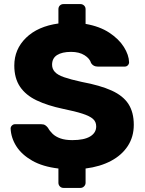

<svg xmlns="http://www.w3.org/2000/svg" viewBox="-20 -820 708 940"><path d="M291 100Q280 100 273 92.5Q266 85 266 75V5Q189 -4 137.5 -33.5Q86 -63 60 -104Q34 -145 32 -191Q32 -199 38.5 -205.5Q45 -212 54 -212H180Q194 -212 201.5 -207Q209 -202 215 -194Q223 -179 237.5 -165Q252 -151 275.5 -142.5Q299 -134 334 -134Q392 -134 421.5 -152Q451 -170 451 -201Q451 -224 435 -238Q419 -252 383.5 -263.5Q348 -275 289 -287Q213 -303 159.5 -328.5Q106 -354 78 -395.5Q50 -437 50 -499Q50 -579 107.5 -635Q165 -691 266 -705V-775Q266 -786 273 -793Q280 -800 291 -800H374Q384 -800 391.5 -793Q399 -786 399 -775V-703Q468 -691 515 -660Q562 -629 586.5 -590Q611 -551 612 -515Q612 -507 606 -500.5Q600 -494 591 -494H459Q448 -494 440 -498Q432 -502 426 -511Q420 -533 394 -549.5Q368 -566 328 -566Q284 -566 259.5 -550.5Q235 -535 235 -503Q235 -483 248.5 -468Q262 -453 293.5 -442Q325 -431 380 -419Q471 -402 527 -376.5Q583 -351 609 -310.5Q635 -270 635 -209Q635 -150 605.5 -105Q576 -60 523 -32Q470 -4 399 5V75Q399 85 391.5 92.5Q384 100 374 100Z"/></svg>

Font: Rubik
Style: Bold
Weight: 700
Designer: Hubert and Fischer
Foundry: Hubert and Fischer
Version: Version 2.300;gftools[0.9.30]